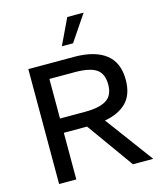

<svg xmlns="http://www.w3.org/2000/svg" viewBox="-129 -986 900 1078"><g transform="rotate(-15 320.5 -447.0)"><path d="M79 0V-668H345Q464 -668 528 -619Q592 -570 592 -469Q592 -384 547 -338Q502 -292 420 -278L626 0H508L314 -271H179V0ZM179 -354H326Q409 -354 449.5 -380Q490 -406 490 -468Q490 -532 451.5 -558Q413 -584 326 -584H179ZM294 -743 366 -894H461L359 -743Z"/></g></svg>

Font: Gantari Medium
Style: Regular
Weight: 500
Designer: Anugrah Pasau
Foundry: Lafontype
Version: Version 1.000; ttfautohint (v1.8.4.7-5d5b)